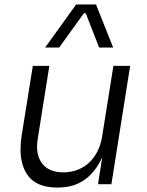

<svg xmlns="http://www.w3.org/2000/svg" viewBox="-20 -825 660 860"><path d="M235 15Q139 15 100 -46Q72 -89 72 -156Q72 -185 77 -218L127 -530H201L149 -203Q146 -184 146 -168Q146 -123 168 -94Q198 -53 264 -53Q297 -53 326.5 -64Q356 -75 378.5 -96Q401 -117 416 -146Q431 -175 437 -211L488 -530H563L479 0H419L438 -121Q409 -56 360 -20.5Q311 15 239 15ZM182 -612 321 -805H410L487 -612H424L364 -766H356L245 -612Z"/></svg>

Font: Sora Light
Style: Italic
Weight: 300
Designer: Jonathan Barnbrook, Juli√°n Moncada
Version: Version 1.000